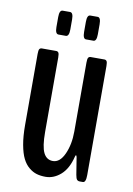

<svg xmlns="http://www.w3.org/2000/svg" viewBox="-77 -702 524 758"><g transform="rotate(10 184.5 -323.0)"><path d="M112.3 -556.6Q99.1 -556.6 99.1 -584.5V-624.5Q99.1 -652.3 112.3 -652.3H141.6Q154.8 -652.3 154.8 -624.5V-584.5Q154.8 -556.6 141.6 -556.6ZM222.7 -556.6Q210 -556.6 210 -584.5V-624.5Q210 -652.3 222.7 -652.3H252.4Q265.1 -652.3 265.1 -624.5V-584.5Q265.1 -556.6 252.4 -556.6ZM159.2 5.4Q139.2 5.4 123.3 0.7Q107.4 -3.9 92.3 -16.4Q77.1 -28.8 66.9 -49.3Q56.6 -69.8 50.5 -103.3Q44.4 -136.7 44.4 -181.6V-467.3Q44.4 -481.9 47.6 -486.6Q50.8 -491.2 57.1 -491.2H114.7Q120.6 -491.2 123.8 -486.6Q127 -481.9 127 -467.3V-168.5Q127 -110.4 139.2 -85.7Q151.4 -61 176.8 -61Q205.1 -61 222.7 -99.9Q240.2 -138.7 240.2 -190.4V-467.3Q240.2 -481.9 243.4 -486.6Q246.6 -491.2 252.9 -491.2H307.6Q314 -491.2 317.1 -486.6Q320.3 -481.9 320.3 -467.3V-29.8Q320.3 0 308.1 0H295.4Q288.6 0 284.4 -4.4Q280.3 -8.8 277.8 -23.4L266.6 -92.8Q265.1 -99.1 263.2 -99.1Q261.2 -99.1 259.8 -93.3Q247.6 -43.5 219.7 -19Q191.9 5.4 159.2 5.4Z"/></g></svg>

Font: BenchNine
Style: Bold
Weight: 700
Version: Version 1 ; ttfautohint (v0.92.18-e454-dirty) -l 8 -r 50 -G 